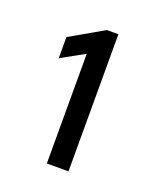

<svg xmlns="http://www.w3.org/2000/svg" viewBox="-65 -700 255 329"><g transform="rotate(20 63.0 -535.0)"><path d="M57.5 -610.5 15 -587V-625.5L76 -660.5H97V-410.5H57.5Z"/></g></svg>

Font: League Spartan Thin Medium
Style: Regular
Weight: 500
Version: Version 2.002